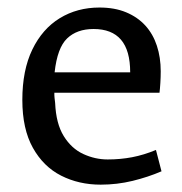

<svg xmlns="http://www.w3.org/2000/svg" viewBox="-20 -482 489 515"><path d="M250.1 13.3Q191.6 13.3 144.1 -10.8Q96.5 -34.9 68.2 -85.5Q39.9 -136.1 39.9 -214Q39.9 -293.7 66.7 -349.1Q93.5 -404.5 140.3 -433.2Q187.1 -461.8 246.8 -461.8Q287.6 -461.8 318.3 -449Q349 -436.2 369.8 -413.5Q390.5 -390.7 400.8 -359.3Q411.1 -327.8 411.1 -290.8Q411.1 -275.8 410.1 -259.3Q409.1 -242.7 407.8 -233.2H125.8Q125.6 -226.2 126.3 -219.6Q126.9 -212.9 127.9 -205.7Q130.3 -150.4 150.9 -117.1Q171.5 -83.7 203.2 -69Q234.9 -54.3 268.9 -54.3Q302.9 -54.3 334.4 -60.3Q365.8 -66.3 398.3 -79.8L413.2 -22.5Q377.2 -7 335.5 3.2Q293.9 13.3 250.1 13.3ZM126.5 -288H329.2Q329.2 -346.7 304.5 -375.5Q279.9 -404.2 231 -404.2Q186.3 -404.2 160 -378.9Q133.7 -353.7 126.5 -288Z"/></svg>

Font: Ancizar Sans Thin
Style: Regular
Weight: 100
Designer: Cesar Puertas, Viviana Monsalve, Julian Moncada, Julian Prieto, Jose Castro, Mariel Hernandez, Felipe Aragon, Sara Alarc
Version: Version 8.100